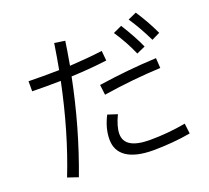

<svg xmlns="http://www.w3.org/2000/svg" viewBox="-136 -976 1272 1167"><g transform="rotate(-20 500.0 -392.5)"><path d="M890 -614Q842 -712 796 -779L851 -804Q905 -722 943 -640ZM583 -592Q477 -578 352 -573Q290 -264 184 18L116 -5Q217 -261 281 -570L184 -569L96 -570V-635Q125 -634 190 -634Q258 -634 294 -635Q307 -703 322 -800L390 -790Q384 -745 365 -637Q485 -644 577 -656ZM775 -567Q740 -649 684 -733L740 -759Q800 -663 831 -592ZM497 -465Q691 -494 872 -502L876 -437Q696 -429 505 -399ZM900 -68 908 -2Q855 8 789.5 13.5Q724 19 667 19Q554 19 495.5 -20Q437 -59 437 -134Q437 -205 476 -281L538 -261Q505 -192 505 -145Q505 -47 669 -47Q784 -47 900 -68Z"/></g></svg>

Font: IBM Plex Sans JP
Style: Regular
Weight: 400
Designer: Mike Abbink; Paul van der Laan; Pieter van Rosmalen; Wujin Sim; Yejin Wi; Jinhee Kim; Boomi Park; Yona Kim; Kichan Ma
Foundry: Sandoll Inc.
Version: Version 1.001